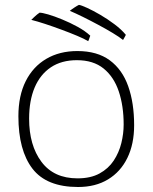

<svg xmlns="http://www.w3.org/2000/svg" viewBox="-20 -748 626 788"><path d="M300.5 19.5Q171 19.5 113.2 -55.8Q55.5 -131 55.5 -271Q55.5 -355 85.5 -414.8Q115.5 -474.5 170 -506.5Q224.5 -538.5 297.5 -538.5Q379 -538.5 430.5 -500.5Q482 -462.5 506.2 -394Q530.5 -325.5 530.5 -234Q530.5 -157 502.8 -100Q475 -43 423.5 -11.8Q372 19.5 300.5 19.5ZM298 -16Q352 -16 388.5 -36Q425 -56 446.8 -89Q468.5 -122 478 -160.8Q487.5 -199.5 487.5 -237Q487.5 -313 467.5 -372.8Q447.5 -432.5 405.2 -466.8Q363 -501 295.5 -501Q232.5 -501 188.8 -471.8Q145 -442.5 122.2 -388.8Q99.5 -335 99.5 -261Q99.5 -151.5 150.2 -83.8Q201 -16 298 -16ZM142.5 -696Q152.5 -696 177.8 -688.8Q203 -681.5 235.2 -668.2Q267.5 -655 298.5 -638Q329.5 -621 350.5 -601.5Q350 -600 348.2 -595.2Q346.5 -590.5 344.8 -585.5Q343 -580.5 342 -579Q325.5 -589 296.2 -601.2Q267 -613.5 232.5 -626.2Q198 -639 165.2 -649.8Q132.5 -660.5 108.5 -666.5Q113.5 -671.5 119.8 -677.5Q126 -683.5 132.2 -688.5Q138.5 -693.5 142.5 -696ZM304 -728Q314 -726.5 338 -715.5Q362 -704.5 392 -687Q422 -669.5 450.2 -648.2Q478.5 -627 496.5 -605Q496 -603.5 493.5 -599Q491 -594.5 488.5 -590Q486 -585.5 485 -584Q470 -596 442.8 -612.5Q415.5 -629 383.2 -646.2Q351 -663.5 320 -678.8Q289 -694 266.5 -703.5Q274.5 -710 286 -717.5Q297.5 -725 304 -728Z"/></svg>

Font: Grandstander Thin Thin
Style: Regular
Weight: 250
Version: Version 1.200